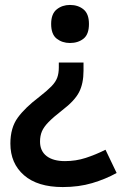

<svg xmlns="http://www.w3.org/2000/svg" viewBox="-20 -572 501 777"><path d="M318 -286Q318 -234 300 -199Q282 -164 232 -126Q196 -98 176.5 -78Q157 -58 149.5 -40Q142 -22 142 1Q142 39 168.5 59.5Q195 80 243 80Q287 80 327 67Q367 54 407 34L452 128Q407 153 353 169Q299 185 234 185Q132 185 77 137Q22 89 22 9Q22 -55 52 -96Q82 -137 139 -180Q171 -205 188 -222.5Q205 -240 211.5 -257.5Q218 -275 218 -299V-319H318ZM340 -475Q340 -433 318 -415.5Q296 -398 263 -398Q232 -398 209.5 -415.5Q187 -433 187 -475Q187 -516 209.5 -534Q232 -552 263 -552Q296 -552 318 -534Q340 -516 340 -475Z"/></svg>

Font: Noto Sans Lao Looped SemiBold
Style: Regular
Weight: 600
Designer: Mark Frömberg, Ben Mitchell
Foundry: The Fontpad Ltd
Version: Version 1.002; ttfautohint (v1.8.4.7-5d5b)